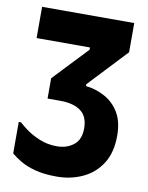

<svg xmlns="http://www.w3.org/2000/svg" viewBox="-81 -759 638 829"><g transform="rotate(10 237.5 -344.5)"><path d="M184 -314H128V-403L270 -553V-563H36V-700H440V-572L282 -404V-396Q327 -391 366 -369.5Q405 -348 428.5 -308.5Q452 -269 452 -208Q452 -134 421 -85.5Q390 -37 338 -13Q286 11 225 11Q169 11 130 0.5Q91 -10 65 -25.5Q39 -41 23 -55V-193H33Q42 -184 66 -166Q90 -148 125.5 -133Q161 -118 203 -118Q246 -118 276 -141.5Q306 -165 306 -214Q306 -267 273.5 -290.5Q241 -314 184 -314Z"/></g></svg>

Font: Phudu SemiBold
Style: Regular
Weight: 600
Version: Version 1.005;gftools[0.9.23]